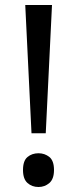

<svg xmlns="http://www.w3.org/2000/svg" viewBox="-20 -734 309 768"><path d="M163 -201H106L81 -714H188ZM72 -54Q72 -91 90 -106Q108 -121 134 -121Q159 -121 177.5 -106Q196 -91 196 -54Q196 -18 177.5 -2Q159 14 134 14Q108 14 90 -2Q72 -18 72 -54Z"/></svg>

Font: Noto Sans Batak
Style: Regular
Weight: 400
Designer: Monotype Design Team
Foundry: Monotype Imaging Inc.
Version: Version 2.002; ttfautohint (v1.8.4.7-5d5b)